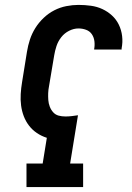

<svg xmlns="http://www.w3.org/2000/svg" viewBox="-20 -763 540 783"><path d="M88 0V-96H154L171 -201Q149 -208 130.5 -220.5Q112 -233 98.5 -250.5Q85 -268 77 -289Q69 -310 66 -333Q63 -356 64.5 -380Q66 -404 70 -428L90 -552Q94 -577 102 -601.5Q110 -626 124 -648.5Q138 -671 158 -690Q178 -709 201.5 -721Q225 -733 250.5 -738Q276 -743 300 -743Q326 -743 351 -739.5Q376 -736 397.5 -726Q419 -716 436.5 -700Q454 -684 464.5 -662.5Q475 -641 478 -616Q481 -591 476 -566V-561H364V-563Q367 -579 365 -595Q363 -611 354.5 -623.5Q346 -636 331 -641.5Q316 -647 300 -647Q281 -647 262 -637.5Q243 -628 230 -611.5Q217 -595 210.5 -575.5Q204 -556 201 -537L180 -412Q177 -397 176.5 -383Q176 -369 177 -355Q178 -341 183 -328Q188 -315 197 -305Q206 -295 219 -291.5Q232 -288 247 -288Q259 -288 272.5 -289.5Q286 -291 298 -293L266 -96H319V0Z"/></svg>

Font: Iosevka Curly Slab
Style: Bold Italic
Weight: 700
Italic angle: -9°
Monospace: yes
Designer: Belleve Invis
Foundry: Belleve Invis
Version: Version 22.1.2; ttfautohint (v1.8.4)